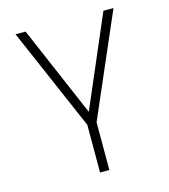

<svg xmlns="http://www.w3.org/2000/svg" viewBox="-111 -606 807 917"><g transform="rotate(-15 293.0 -147.0)"><path d="M270 224.6V-11.2L50.8 -517.6H100.6L293 -69.3L485.4 -517.6H535.2L315.9 -11.2V224.6Z"/></g></svg>

Font: Cascadia Mono NF ExtraLight
Style: Regular
Weight: 200
Monospace: yes
Designer: Aaron Bell
Foundry: Saja Typeworks
Version: Version 2404.023; ttfautohint (v1.8.4)